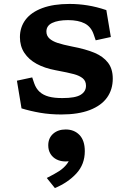

<svg xmlns="http://www.w3.org/2000/svg" viewBox="-20 -576 660 986"><path d="M90.5 -19.5 66.9 -161.6 145.4 -178.5 155.4 -148.8Q165 -121.2 183.5 -104.4Q201.9 -87.6 230.8 -79.8Q259.7 -72.1 300.9 -72.4Q366.9 -72.3 394.2 -89.2Q421.6 -106 421.6 -135.5Q421.6 -160.2 404.9 -173.9Q388.2 -187.5 359.8 -195.2Q331.5 -203 264.7 -215.5Q208.8 -225.9 168.1 -248.2Q127.3 -270.5 104.8 -304.9Q82.3 -339.3 82.3 -385.2Q82.3 -436 111 -474.5Q139.8 -512.9 196.9 -534.3Q254.1 -555.8 337.2 -555.8Q383.4 -555.8 429.6 -548.4Q475.8 -541.1 526.1 -524.1L549.2 -385.9L471.5 -369L461 -399.5Q447.6 -438.7 415.1 -455.6Q382.6 -472.6 329.1 -472.7Q277.6 -472.4 248 -458.2Q218.3 -444 218.3 -414Q218.3 -392.4 233.8 -378.3Q249.2 -364.2 276.5 -355.3Q303.8 -346.3 349.2 -337.3Q419.5 -324 464.3 -305.3Q509.2 -286.7 534.1 -254.8Q559.1 -222.9 559.1 -172.1Q559.1 -116.3 529.8 -75.1Q500.5 -33.9 441.3 -11Q382.1 11.9 294.8 11.9Q237.2 11.9 186.5 3.2Q135.8 -5.6 90.5 -19.5ZM342.6 215.4 365.6 240.9Q344.4 253.1 316.8 253.1Q291.3 253.1 271.2 243.1Q251 233.1 239.4 214.4Q227.8 195.8 227.8 170.6Q227.8 133.2 252.8 111Q277.8 88.9 317.3 88.9Q361.1 88.9 388.3 117.3Q415.5 145.8 415.5 200.2Q415.5 267.9 372.2 314.9Q328.9 361.8 261.9 389.8L220.2 338Q259.9 318.1 283.7 302.7Q307.5 287.2 324.2 265.6Q340.8 244 342.6 215.4Z"/></svg>

Font: Monaspace Xenon Var ExtraLight
Style: Regular
Weight: 200
Designer: Riley Cran and the Lettermatic Team
Version: Version 1.200 (Monaspace Xenon Var)